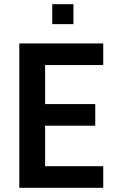

<svg xmlns="http://www.w3.org/2000/svg" viewBox="-20 -895 558 915"><path d="M72 0V-688H472V-585H195V-399H434V-296H195V-103H472V0ZM229 -780V-875H330V-780Z"/></svg>

Font: Saira SemiCondensed SemiBold
Style: Regular
Weight: 600
Width: 4
Designer: Hector Gatti with collaboration of the Omnibus-Type team
Foundry: Omnibus-Type
Version: Version 1.101